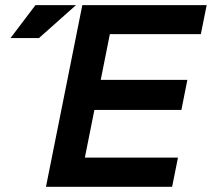

<svg xmlns="http://www.w3.org/2000/svg" viewBox="-20 -718 814 738"><path d="M116.2 -698.2H272L129.9 -571.8H20.5ZM774.4 -698.2 752 -586.9H402.3L367.2 -411.1H700.2L677.2 -295.4H342.8L306.2 -112.3H664.1L641.6 0H156.7L296.4 -698.2Z"/></svg>

Font: Sansation
Style: Bold Italic
Weight: 700
Designer: Bernd Montag
Version: Version 1.301